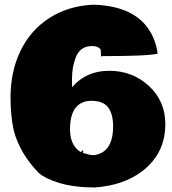

<svg xmlns="http://www.w3.org/2000/svg" viewBox="-20 -791 751 837"><path d="M380.4 -351.6Q285.2 -351.6 285.2 -226.6Q285.2 -157.2 332.5 -127.4L338.4 -134.8Q339.8 -134.3 343.3 -134.3L341.3 -124.5L348.6 -122.1L348.1 -122.6Q372.6 -114.7 386 -114.7Q399.4 -114.7 417 -122.1Q473.1 -146.5 473.1 -239.7Q473.1 -293 452.1 -321.8Q431.2 -350.6 380.4 -351.6ZM294.4 -410.6Q355 -482.4 456.3 -482.4Q557.6 -482.4 629.2 -416.3Q700.7 -350.1 700.7 -250Q700.7 -120.6 597.7 -43Q517.1 17.6 391.6 26.4Q298.3 25.4 237.5 6.3Q176.8 -12.7 150.9 -35.6V-35.2Q68.8 -117.7 40.5 -219.7Q25.9 -285.2 25.9 -365.2Q25.9 -480 69.6 -569.8Q113.3 -659.7 195.1 -712.4Q276.9 -765.1 384.8 -770.5Q550.3 -766.6 621.1 -673.3Q658.2 -624 667.5 -557.1Q624.5 -546.4 430.7 -546.4Q420.9 -546.4 420.4 -544.4L419.4 -573.7Q409.2 -590.3 381.8 -590.3Q329.1 -590.3 310.1 -540.5Q293.9 -498.5 293.9 -447.8V-425.8Q293.9 -420.4 294.4 -410.6Z"/></svg>

Font: Bowlby One
Style: Regular
Weight: 400
Designer: vernon adams
Foundry: vernon adams
Version: Version 1.001